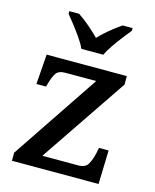

<svg xmlns="http://www.w3.org/2000/svg" viewBox="-115 -844 747 923"><g transform="rotate(15 258.5 -383.0)"><path d="M34 0V-40L326 -475H173Q139 -475 126.5 -456.5Q114 -438 103 -398L100 -387H52L63 -536H462V-494L169 -61H349Q383 -61 396 -84Q409 -107 417 -142L422 -168H470L465 0ZM217 -606Q207 -629 188.5 -655.5Q170 -682 150 -708Q130 -734 114 -753V-766H163Q189 -749 219 -723.5Q249 -698 271 -675Q286 -691 304.5 -707.5Q323 -724 343 -739.5Q363 -755 380 -766H429V-753Q414 -734 393.5 -708Q373 -682 355 -655.5Q337 -629 326 -606Z"/></g></svg>

Font: Noto Nastaliq Urdu Medium
Style: Regular
Weight: 500
Designer: Monotype Design Team (Patrick Giasson: type design, Kamal Mansour: OpenType code, Glenda Bellarosa). Updated by Simon Co
Foundry: Monotype Imaging Inc., Simon Cozens
Version: Version 3.007